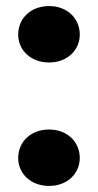

<svg xmlns="http://www.w3.org/2000/svg" viewBox="-20 -605 324 633"><path d="M142 8C202 8 243 -33 243 -84C243 -137 202 -178 142 -178C81 -178 40 -137 40 -84C40 -33 81 8 142 8ZM142 -399C202 -399 243 -440 243 -491C243 -544 202 -585 142 -585C81 -585 40 -544 40 -491C40 -440 81 -399 142 -399Z"/></svg>

Font: Arvore Sans
Style: Bold
Weight: 700
Designer: Jonny Pinhorn (Latin) Dan Schunck (customization for Arvore)
Version: Version 1.000;Glyphs 3.3 (3305)